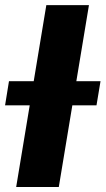

<svg xmlns="http://www.w3.org/2000/svg" viewBox="-54 -748 422 768"><path d="M301.8 -727.5 181.2 0H10.7L131.3 -727.5ZM-33.7 -326.7 -18.1 -423.3H348.1L332 -326.7Z"/></svg>

Font: Inter ExtraBold
Style: Italic
Weight: 800
Italic angle: -9.3988°
Designer: Rasmus Andersson
Foundry: rsms
Version: Version 4.001;git-66647c0bb